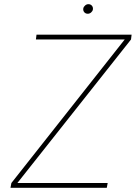

<svg xmlns="http://www.w3.org/2000/svg" viewBox="-20 -892 645 912"><path d="M29.8 0 34.1 -22.7 572.4 -704.5H150.6L153.4 -727.3H605.1L602.3 -704.5L62.5 -22.7H491.5L487.2 0ZM397 -826.7Q386.4 -826.7 380.1 -834.2Q373.9 -841.6 375.7 -852.3Q377.1 -859.7 384.2 -865.9Q391.3 -872.2 399.9 -872.2Q410.5 -872.2 416.7 -864.7Q422.9 -857.2 421.2 -846.6Q419.7 -838.8 412.6 -832.7Q405.5 -826.7 397 -826.7Z"/></svg>

Font: Inter Thin  BETA
Style: Italic
Weight: 100
Italic angle: -9.39999°
Designer: Rasmus Andersson
Foundry: rsms
Version: Version 3.011;git-f93a4a705